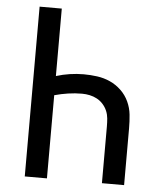

<svg xmlns="http://www.w3.org/2000/svg" viewBox="-53 -781 705 828"><g transform="rotate(5 300.0 -367.5)"><path d="M85 0V-735H181V-443Q210 -452 240 -456.5Q270 -461 300 -461Q329 -461 358.5 -457Q388 -453 414.5 -441Q441 -429 462.5 -408.5Q484 -388 496.5 -361Q509 -334 512 -305Q515 -276 515 -246V0H419V-246Q419 -263 417.5 -280Q416 -297 409.5 -312.5Q403 -328 391.5 -341Q380 -354 365 -362Q350 -370 333.5 -373.5Q317 -377 300 -377Q270 -377 240 -372.5Q210 -368 181 -360V0Z"/></g></svg>

Font: Iosevka Fixed Curly Md Ex
Style: Regular
Weight: 500
Width: 7
Monospace: yes
Designer: Belleve Invis
Foundry: Belleve Invis
Version: Version 30.1.2